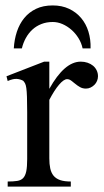

<svg xmlns="http://www.w3.org/2000/svg" viewBox="-20 -687 383 707"><path d="M340.8 -406.2Q340.8 -397.5 337.4 -389.2Q334 -380.9 327.9 -374.8Q321.8 -368.7 313.7 -364.7Q305.7 -360.8 296.4 -360.8Q284.2 -360.8 274.7 -366.2Q265.1 -371.6 257.3 -378.2Q249.5 -384.8 242.2 -390.1Q234.9 -395.5 227.1 -395.5Q214.8 -395.5 197.5 -375.2Q180.2 -355 161.6 -319.3V-104Q161.6 -83 165 -66.9Q168.5 -50.8 177.2 -40Q186 -29.3 201.4 -23.9Q216.8 -18.6 240.7 -18.6V0H8.3V-18.6Q29.3 -18.6 43.2 -20.8Q57.1 -22.9 65.2 -31.2Q73.2 -39.6 76.7 -56.2Q80.1 -72.8 80.1 -101.1V-274.4Q80.1 -309.6 79.3 -330.3Q78.6 -351.1 76.9 -362.8Q75.2 -374.5 72.3 -379.9Q69.3 -385.3 65.4 -389.6Q54.7 -395.5 41.7 -396.5Q28.8 -397.5 8.3 -388.7L3.9 -406.2L142.6 -460H161.6V-359.9Q217.3 -460 277.3 -460Q290.5 -460 302.2 -456.1Q314 -452.1 322.5 -445.1Q331.1 -438 335.9 -428Q340.8 -418 340.8 -406.2ZM284.2 -508.8Q279.8 -529.3 268.8 -546.9Q257.8 -564.5 242.7 -577.6Q227.5 -590.8 210 -598.4Q192.4 -606 174.3 -606Q151.4 -606 132.6 -598.6Q113.8 -591.3 99.4 -578.1Q85 -564.9 75.2 -547.1Q65.4 -529.3 60.5 -508.8H30.8Q32.7 -541.5 42.2 -570.3Q51.8 -599.1 69.3 -620.6Q86.9 -642.1 112.8 -654.5Q138.7 -667 174.3 -667Q208 -667 234.4 -654.5Q260.7 -642.1 278.8 -620.6Q296.9 -599.1 305.7 -570.3Q314.5 -541.5 313.5 -508.8Z"/></svg>

Font: Doulos SIL Compact
Style: Regular
Weight: 400
Designer: Walt Agee, Victor Gaultney, Peter Martin, Debbi Hosken
Foundry: SIL International
Version: Version 4.110; 2011; Maintenance release ; LnSpcTght